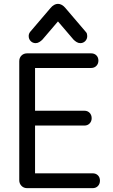

<svg xmlns="http://www.w3.org/2000/svg" viewBox="-20 -977 587 997"><path d="M121 0Q103 0 91.5 -12Q80 -24 80 -41V-659Q80 -677 91.5 -688.5Q103 -700 121 -700H162V0ZM138 -624V-700H453Q470 -700 480.5 -689.5Q491 -679 491 -662Q491 -646 480.5 -635Q470 -624 453 -624ZM126 -325V-402H418Q435 -402 445.5 -391Q456 -380 456 -363Q456 -347 445.5 -336Q435 -325 418 -325ZM145 0V-77H461Q478 -77 488.5 -66.5Q499 -56 499 -39Q499 -22 488.5 -11Q478 0 461 0ZM165 -753Q150 -753 139.5 -763.5Q129 -774 129 -790Q129 -796 131 -801.5Q133 -807 137 -812L242 -935Q251 -946 261 -951.5Q271 -957 281 -957Q291 -957 301 -951.5Q311 -946 320 -935L425 -812Q430 -807 431.5 -801.5Q433 -796 433 -790Q433 -774 422.5 -763.5Q412 -753 397 -753Q387 -753 378 -758.5Q369 -764 362 -771L256 -895H306L200 -771Q193 -764 184 -758.5Q175 -753 165 -753Z"/></svg>

Font: National Park
Style: Regular
Weight: 400
Designer: Andrea Herstowski, Ben Hoepner
Version: Version 1.009